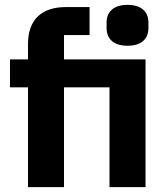

<svg xmlns="http://www.w3.org/2000/svg" viewBox="-20 -769 687 789"><path d="M95 0H243V-410H430V0H578V-525H243V-625H348V-740H252C150 -740 95 -688 95 -587V-525H21V-410H95ZM504 -581C564 -581 590 -612 590 -654V-676C590 -718 564 -749 504 -749C444 -749 418 -718 418 -676V-654C418 -612 444 -581 504 -581Z"/></svg>

Font: IBM Plex Sans Thai Looped
Style: Bold
Weight: 700
Designer: Mike Abbink, Paul van der Laan, Pieter van Rosmalen, Ben Mitchell, Mark Frömberg
Foundry: Bold Monday
Version: Version 1.1